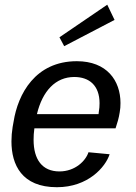

<svg xmlns="http://www.w3.org/2000/svg" viewBox="-20 -774 573 810"><path d="M463.3 -690 432.5 -754.2 230.8 -616.7 250.8 -579.2ZM33.3 -238.3C30 -218.3 28.3 -197.5 28.3 -177.5C28.3 -79.2 71.7 15.8 220 15.8C351.7 15.8 425 -69.2 442.5 -123.3L353.3 -131.7C341.7 -95.8 297.5 -50.8 230.8 -50.8C158.3 -50.8 121.7 -100.8 121.7 -184.2C121.7 -199.2 122.5 -215 125 -232.5H467.5C475 -255 481.7 -277.5 485 -300C487.5 -313.3 488.3 -325.8 488.3 -339.2C488.3 -434.2 430.8 -515.8 304.2 -515.8C128.3 -515.8 55.8 -376.7 37.5 -261.7ZM135.8 -292.5C159.2 -390 214.2 -449.2 293.3 -449.2C356.7 -449.2 400 -413.3 400 -338.3C400 -326.7 399.2 -314.2 396.7 -300.8C396.7 -298.3 395.8 -295 395.8 -292.5Z"/></svg>

Font: Boon Medium
Style: Italic
Weight: 500
Italic angle: -9°
Designer: Sungsit Sawaiwan
Foundry: FontUni
Version: Version 3.0